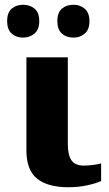

<svg xmlns="http://www.w3.org/2000/svg" viewBox="-20 -777 457 807"><path d="M91 -145V-536H265V-173Q265 -125 280.5 -103Q296 -81 332 -81Q367 -81 405 -90V-16Q386 -7 348.5 1.5Q311 10 267 10Q181 10 136 -26Q91 -62 91 -145ZM10 -688Q10 -724 29 -740.5Q48 -757 77 -757Q106 -757 125.5 -740.5Q145 -724 145 -688Q145 -653 125 -636Q105 -619 77 -619Q48 -619 29 -636Q10 -653 10 -688ZM221 -688Q221 -724 240 -740.5Q259 -757 289 -757Q317 -757 336.5 -740Q356 -723 356 -688Q356 -653 336.5 -636Q317 -619 289 -619Q259 -619 240 -636Q221 -653 221 -688Z"/></svg>

Font: Noto Serif ExtraBold
Style: Regular
Weight: 800
Designer: Monotype Design Team
Foundry: Monotype Imaging Inc.
Version: Version 1.001